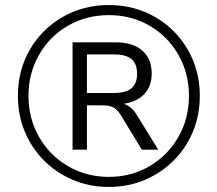

<svg xmlns="http://www.w3.org/2000/svg" viewBox="-20 -737 863 762"><path d="M773 -357Q773 -256 725.5 -173.5Q678 -91 595 -43Q512 5 412 5Q312 5 229 -43Q146 -91 98.5 -173.5Q51 -256 51 -357Q51 -458 98.5 -540Q146 -622 228.5 -669.5Q311 -717 412 -717Q513 -717 595.5 -669.5Q678 -622 725.5 -539.5Q773 -457 773 -357ZM730 -357Q730 -446 688 -519.5Q646 -593 573.5 -635Q501 -677 412 -677Q323 -677 250 -635Q177 -593 135 -519.5Q93 -446 93 -357Q93 -267 135 -193.5Q177 -120 250 -77.5Q323 -35 412 -35Q501 -35 573.5 -77.5Q646 -120 688 -193.5Q730 -267 730 -357ZM524 -279 608 -143H543L460 -279Q446 -302 430 -310.5Q414 -319 386 -319H325V-143H268V-569H439Q507 -569 544.5 -536.5Q582 -504 582 -445Q582 -395 553 -364Q524 -333 471 -325Q502 -316 524 -279ZM432 -368Q479 -368 501.5 -386.5Q524 -405 524 -444Q524 -484 502 -502.5Q480 -521 432 -521H325V-368Z"/></svg>

Font: Muli Light
Style: Regular
Weight: 300
Designer: Vernon Adams
Foundry: Vernon Adams
Version: Version 2.100